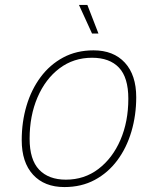

<svg xmlns="http://www.w3.org/2000/svg" viewBox="-20 -746 640 778"><path d="M241 12Q160 12 114 -38Q68 -88 68 -178Q68 -252 87.5 -317.5Q107 -383 144.5 -433.5Q182 -484 236 -513Q290 -542 359 -542Q440 -542 486 -492Q532 -442 532 -352Q532 -279 512.5 -213Q493 -147 455.5 -96.5Q418 -46 364 -17Q310 12 241 12ZM247 -18Q322 -18 379 -61.5Q436 -105 468 -179Q500 -253 500 -346Q500 -432 462 -472Q424 -512 353 -512Q278 -512 221 -469Q164 -426 132 -351.5Q100 -277 100 -184Q100 -99 138.5 -58.5Q177 -18 247 -18ZM353 -610 300 -726H334L379 -610Z"/></svg>

Font: Geist Mono Thin
Style: Italic
Weight: 100
Italic angle: -12°
Monospace: yes
Designer: Basement.studio, Andrés Briganti, Mateo Zaragoza
Foundry: Basement.studio, Vercel, Andrés Briganti, Guido Ferreyra, Mateo Zaragoza
Version: Version 1.500; ttfautohint (v1.8.4.7-5d5b)